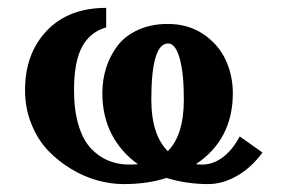

<svg xmlns="http://www.w3.org/2000/svg" viewBox="-20 -460 720 490"><path d="M649.9 -70.8Q622.1 -32.7 585.4 -11.5Q548.8 9.8 511.2 9.8Q456.5 9.8 404.8 -5.9Q357.4 9.8 294.9 9.8Q263.2 9.8 229 0.5Q194.8 -8.8 161.6 -28.8Q128.4 -48.8 102.3 -76.2Q76.2 -103.5 60.1 -143.6Q43.9 -183.6 43.9 -230Q43.9 -323.2 99.4 -381.6Q154.8 -439.9 251 -439.9V-390.1Q210 -378.4 189.5 -340.6Q168.9 -302.7 168.9 -230Q168.9 -179.2 180.2 -141.4Q191.4 -103.5 211.4 -82Q231.4 -60.5 256.1 -50.3Q280.8 -40 310.1 -40Q325.2 -40 332 -41Q288.6 -71.8 264.9 -117.7Q241.2 -163.6 241.2 -222.2Q241.2 -256.3 251 -287.1Q260.7 -317.9 280 -343.3Q299.3 -368.7 332.5 -383.8Q365.7 -398.9 408.2 -398.9Q460.4 -398.9 499 -372.8Q537.6 -346.7 555.9 -307.1Q574.2 -267.6 574.2 -222.2Q574.2 -104 480 -41Q485.8 -40 496.1 -40Q523.9 -40 548.8 -58.8Q573.7 -77.6 591.8 -111.8ZM408.2 -74.2Q449.2 -115.2 449.2 -206.1Q449.2 -273.4 438.5 -311.3Q427.7 -349.1 409.2 -349.1Q366.2 -349.1 366.2 -206.1Q366.2 -116.2 408.2 -74.2Z"/></svg>

Font: Pfennig
Style: Bold
Weight: 700
Version: Version 20120410 ; ttfautohint (v0.8)